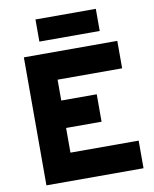

<svg xmlns="http://www.w3.org/2000/svg" viewBox="-96 -962 832 1034"><g transform="rotate(-10 320.5 -445.0)"><path d="M170 -769V-890H500V-769ZM73 0V-700H584V-550H231V-436H425V-286H231V-151H604V0Z"/></g></svg>

Font: Overpass Heavy
Style: Regular
Weight: 900
Designer: Delve Withrington, Thomas Jockin
Foundry: Delve Fonts
Version: Version 3.000;DELV;Overpass